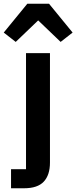

<svg xmlns="http://www.w3.org/2000/svg" viewBox="-65 -806 408 1026"><path d="M-6 98H74V-522H202V63Q202 129 169 164.5Q136 200 64 200H-6ZM197 -786 323 -632 259 -582 139 -697 19 -582 -45 -632 81 -786Z"/></svg>

Font: IBM Plex Arabic SemiBold
Style: Regular
Weight: 600
Designer: Mike Abbink, Paul van der Laan, Pieter van Rosmalen, Wael Morcos, Khajak Apelian
Foundry: Bold Monday
Version: Version 1.0